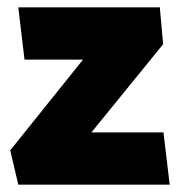

<svg xmlns="http://www.w3.org/2000/svg" viewBox="-20 -505 492 525"><path d="M417 -485H30L47 -342H207L8 -94L30 0H444L427 -143H230L426 -384Z"/></svg>

Font: Catamaran Black
Style: Regular
Weight: 900
Designer: Pria Ravichandran
Version: Version 2.000